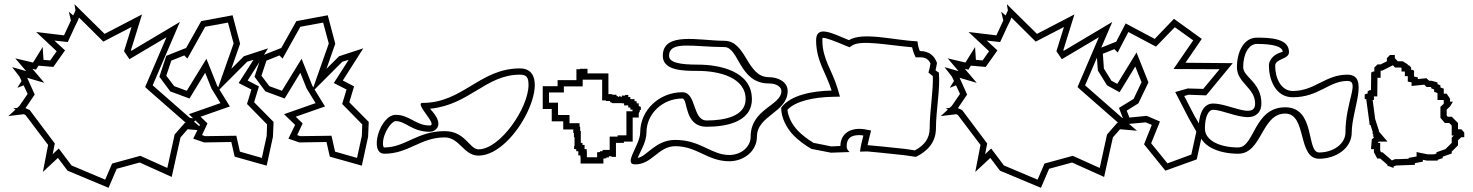

<svg xmlns="http://www.w3.org/2000/svg" viewBox="-20 -816 7042 918"><path d="M20 -261 94 -270 102 -266 210 -123 185 6 257 -61 303 0 499 82 538 -9 648 -39 801 30 843 -159 877 -198 958 -191 908 -234 921 -249 888 -252 710 -408 840 -711 608 -573 606 -576 659 -747 480 -654 336 -796 341 -766 330 -742 309 -760 319 -718 286 -647 153 -663 251 -571 220 -527 188 -530 184 -591 138 -517 53 -537 105 -476 38 -495 73 -450 83 -429 63 -396 93 -408 112 -367 73 -310 62 -300 44 -298 54 -292ZM351 -715 357 -730 358 -732 474 -617 609 -687 573 -571 599 -533 776 -638 674 -400 690 -385C748 -334 809 -281 866 -231L868 -229H864L815 -173L780 -13L651 -71L516 -34L483 43L322 -25L261 -106L232 -79L242 -130L122 -290L102 -299L146 -364L110 -444L192 -420L135 -487L152 -483L164 -502L235 -496L291 -575L240 -622L304 -615L340 -693Z M742 -449 794 -379 886 -345 961 -468 991 -393 1034 -323 883 -270 936 -219 904 -153 956 -135 1086 -137 1102 -67 1255 -24 1285 -162 1288 -233 1195 -327 1218 -403 1164 -431 1262 -585 1146 -547 1086 -487 1128 -607 1092 -743 942 -715 869 -585 868 -586 775 -549ZM1029 -388 1162 -521 1192 -530 1121 -419 1182 -388 1161 -319 1257 -221 1255 -166 1232 -61 1127 -91 1110 -167 961 -165 946 -170 972 -226 939 -258 1079 -307ZM1023 -398 1018 -407 967 -535 873 -382 813 -404 775 -454 799 -526 861 -551 876 -536 961 -688 1070 -708 1097 -608Z M1197 -449 1249 -379 1341 -345 1416 -468 1446 -393 1489 -323 1338 -270 1391 -219 1359 -153 1411 -135 1541 -137 1557 -67 1710 -24 1740 -162 1743 -233 1650 -327 1673 -403 1619 -431 1717 -585 1601 -547 1541 -487 1583 -607 1547 -743 1397 -715 1324 -585 1323 -586 1230 -549ZM1484 -388 1617 -521 1647 -530 1576 -419 1637 -388 1616 -319 1712 -221 1710 -166 1687 -61 1582 -91 1565 -167 1416 -165 1401 -170 1427 -226 1394 -258 1534 -307ZM1478 -398 1473 -407 1422 -535 1328 -382 1268 -404 1230 -454 1254 -526 1316 -551 1331 -536 1416 -688 1525 -708 1552 -608Z M1818 -81C1934 -81 1990 -159 2106 -159C2178 -159 2196 -72 2268 -72C2448 -72 2646 -489 2466 -489C2274 -489 2193 -324 2001 -324C1957 -324 2078 -216 2034 -216C1968 -216 1938 -267 1872 -267C1796 -267 1742 -81 1818 -81ZM1818 -111H1815C1815 -111 1811 -117 1811 -130C1811 -180 1852 -237 1872 -237C1920 -237 1950 -186 2034 -186C2040 -186 2048 -187 2057 -192C2109 -225 2039 -292 2036 -296C2226 -315 2302 -459 2466 -459C2497 -459 2507 -447 2507 -410C2507 -300 2371 -102 2268 -102C2224 -102 2206 -189 2106 -189C1974 -189 1918 -111 1818 -111Z M2575 -295H2618V-236H2673V-197H2721V-180H2724V-160H2727V-118H2725V-103H2735V-93H2745V-73H2755V-63H2756V-34H2865V-53V-58H2872V-59H2879V-63H2891V-69H2904V-66H2925V-133H2963V-139H3005V-254H3034V-275H3036V-281H3039V-290H3044V-306H3038V-309H3034V-322H3024V-332H3014V-342H2994V-352H2984V-362H2969V-359H2953V-353H2947V-356H2940V-353H2935V-356H2929V-359H2927V-363H2907V-366H2889V-465H2789V-487H2753V-485H2736V-433H2646V-404H2575ZM2905 -323H2954V-322H2964V-312H2984V-302H2994V-292H3004V-284H2975V-169H2933V-163H2895V-99H2861V-93H2849V-89H2842V-88H2835V-64H2786V-93H2785V-103H2775V-123H2765V-133H2757V-190H2754V-210H2751V-227H2703V-266H2648V-325H2605V-374H2676V-403H2766V-435H2859V-336H2877V-333H2897V-329H2899V-326H2905Z M3017 -30C3099 -30 3127 -117 3209 -117C3313 -117 3363 -45 3467 -45C3536 -45 3599 -93 3599 -162C3599 -265 3746 -278 3746 -381C3746 -425 3700 -447 3656 -447C3549 -447 3550 -621 3443 -621C3325 -621 3149 -667 3149 -549C3149 -478 3246 -477 3317 -477C3420 -477 3545 -445 3545 -342C3545 -259 3442 -240 3359 -240C3289 -240 3312 -375 3242 -375C3134 -375 3041 -291 3041 -183C3041 -123 2957 -30 3017 -30ZM3029 -61C3040 -90 3071 -136 3071 -183C3071 -273 3149 -345 3242 -345C3271 -345 3248 -210 3359 -210C3437 -210 3575 -226 3575 -342C3575 -477 3418 -507 3317 -507C3233 -507 3179 -516 3179 -549C3179 -624 3298 -591 3443 -591C3514 -591 3513 -417 3656 -417C3695 -417 3716 -399 3716 -381C3716 -310 3569 -297 3569 -162C3569 -114 3524 -75 3467 -75C3380 -75 3330 -147 3209 -147C3113 -147 3074 -68 3029 -61Z M3715 -301C3715 -252 3741 -204 3773 -170C3795 -147 3831 -120 3860 -104L3953 -86L4042 -89C4033 -97 4028 -106 4028 -116C4028 -155 4049 -170 4088 -170C4096 -170 4102 -169 4108 -168C4101 -140 4094 -114 4092 -91L4127 -92L4190 -86L4304 -74L4359 -66C4415 -93 4455 -136 4455 -203C4455 -286 4476 -392 4469 -469C4463 -472 4458 -476 4453 -480C4456 -492 4458 -504 4460 -515C4448 -549 4423 -572 4378 -572C4372 -586 4368 -602 4367 -618C4252 -624 4105 -665 4039 -624C3956 -659 3882 -697 3882 -623C3882 -523 3932 -464 3956 -383C3864 -381 3760 -362 3715 -301ZM3745 -291C3783 -333 3872 -351 3957 -353L3996 -354L3985 -392C3958 -482 3912 -533 3912 -623C3912 -630 3912 -633 3913 -635C3926 -637 3973 -619 4027 -596L4042 -590L4055 -599C4099 -626 4225 -600 4341 -590C4344 -578 4346 -570 4350 -560L4358 -542H4378C4408 -542 4420 -531 4429 -512C4427 -503 4426 -495 4424 -487L4419 -469L4434 -457C4436 -456 4439 -453 4440 -452C4443 -382 4425 -285 4425 -203C4425 -153 4399 -121 4354 -97L4308 -104L4193 -116L4128 -122C4131 -134 4134 -147 4137 -161L4145 -192L4113 -198C4107 -199 4099 -200 4088 -200C4039 -200 3999 -173 3998 -118L3955 -116L3870 -133C3844 -148 3813 -172 3795 -191C3769 -218 3748 -256 3745 -291Z M4478 -261 4552 -270 4560 -266 4668 -123 4643 6 4715 -61 4761 0 4957 82 4996 -9 5106 -39 5259 30 5301 -159 5335 -198 5416 -191 5366 -234 5379 -249 5346 -252 5168 -408 5298 -711 5066 -573 5064 -576 5117 -747 4938 -654 4794 -796 4799 -766 4788 -742 4767 -760 4777 -718 4744 -647 4611 -663 4709 -571 4678 -527 4646 -530 4642 -591 4596 -517 4511 -537 4563 -476 4496 -495 4531 -450 4541 -429 4521 -396 4551 -408 4570 -367 4531 -310 4520 -300 4502 -298 4512 -292ZM4809 -715 4815 -730 4816 -732 4932 -617 5067 -687 5031 -571 5057 -533 5234 -638 5132 -400 5148 -385C5206 -334 5267 -281 5324 -231L5326 -229H5322L5273 -173L5238 -13L5109 -71L4974 -34L4941 43L4780 -25L4719 -106L4690 -79L4700 -130L4580 -290L4560 -299L4604 -364L4568 -444L4650 -420L4593 -487L4610 -483L4622 -502L4693 -496L4749 -575L4698 -622L4762 -615L4798 -693Z M5222 -579 5229 -479 5273 -408 5333 -375 5408 -498 5438 -423 5400 -343 5330 -300 5360 -222 5458 -231 5487 -219 5450 -126 5552 0 5702 -54 5732 -192 5690 -264 5642 -357 5663 -363 5747 -360 5874 -514 5648 -516 5726 -630 5593 -726 5501 -630 5362 -704 5316 -615 5315 -616ZM5253 -559 5308 -581 5324 -565 5375 -663 5507 -593 5597 -686 5685 -623 5591 -486 5811 -485 5733 -391 5659 -393 5599 -376 5664 -250 5700 -187 5676 -77 5562 -35 5484 -131 5526 -235 5463 -262 5380 -254 5367 -287 5423 -322 5471 -422 5414 -565 5322 -415 5294 -430 5258 -488Z M5711 -201C5711 -114 5813 -81 5900 -81C6015 -81 6010 -273 6125 -273C6230 -273 6182 -57 6287 -57C6365 -57 6443 -105 6443 -183C6443 -291 6530 -459 6422 -459C6316 -459 6267 -381 6161 -381C6104 -381 6077 -444 6077 -501C6077 -537 6143 -531 6143 -567C6143 -632 6055 -636 5990 -636C5923 -636 5894 -562 5894 -495C5894 -419 5981 -397 5981 -321C5981 -243 5858 -321 5780 -321C5726 -321 5711 -255 5711 -201ZM5741 -201C5741 -258 5758 -291 5780 -291C5821 -291 5891 -256 5946 -256C5961 -256 5979 -259 5993 -273C6007 -286 6011 -304 6011 -321C6011 -424 5924 -446 5924 -495C5924 -559 5951 -606 5990 -606C6065 -606 6111 -594 6113 -569C6107 -565 6070 -560 6053 -526C6049 -519 6047 -510 6047 -501C6047 -440 6076 -351 6161 -351C6285 -351 6334 -429 6422 -429C6484 -429 6413 -331 6413 -183C6413 -129 6356 -87 6287 -87C6224 -87 6272 -303 6125 -303C5974 -303 5979 -111 5900 -111C5813 -111 5741 -144 5741 -201Z M6505 -342H6513V-337L6529 -218H6533L6543 -186V-176L6549 -169H6543L6549 -158L6539 -150L6535 -103H6549V-88L6565 -58H6579L6614 -28V-22H6619L6643 -13V-20L6656 -25H6665L6745 -28V-36L6783 -43V-52L6803 -48H6854V-52L6878 -60V-67L6921 -82V-91L6951 -121V-145L6967 -160H6981V-182L6967 -198H6951V-228L6921 -258H6902L6897 -264V-292L6913 -307L6927 -330H6913V-344L6897 -368H6883V-392L6867 -398V-408L6853 -414V-422L6824 -430H6813L6800 -442L6759 -438V-446L6741 -450V-478L6733 -482H6727V-493L6717 -504H6711V-508L6687 -523H6663L6649 -538V-553H6626L6611 -538V-523L6581 -508H6566L6551 -493V-474H6545L6536 -469L6535 -385H6529L6519 -379V-368H6513L6505 -364ZM6543 -338H6549V-355H6565L6566 -444H6581V-478H6588L6640 -504L6641 -503L6650 -493H6678L6681 -491V-474H6697V-452H6711V-426L6729 -422V-405L6790 -411L6801 -400H6820L6823 -399V-394L6837 -388V-377L6853 -371V-338H6881L6883 -335V-320L6867 -305V-253L6888 -228H6909L6921 -216V-168H6932C6931 -167 6931 -168 6930 -167L6921 -158V-133L6891 -103C6883 -100 6876 -98 6868 -95L6848 -88V-82L6837 -78H6806L6753 -89V-68L6715 -61V-57L6664 -55H6650L6635 -49L6590 -88H6583L6579 -96V-133H6568V-135L6573 -139H6614L6573 -187V-191L6555 -247Z"/></svg>

Font: Camosport
Style: Oln
Weight: 400
Version: Version 001.000